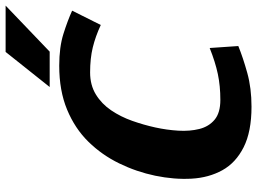

<svg xmlns="http://www.w3.org/2000/svg" viewBox="-136 -771 916 684"><g transform="rotate(-90 322.0 -429.0)"><path d="M308 -102Q358 -102 400.5 -111Q443 -120 493 -140L500 -38Q458 -21 404 -6Q350 9 284 9Q195 9 139.5 -19Q84 -47 57.5 -95Q31 -143 27.5 -204.5Q24 -266 38 -334Q52 -401 82 -462.5Q112 -524 159 -572Q206 -620 273.5 -648Q341 -676 430 -676Q496 -676 543.5 -661Q591 -646 626 -630L575 -528Q534 -547 495 -556.5Q456 -566 406 -566Q361 -566 327.5 -545.5Q294 -525 271 -491Q248 -457 233.5 -416Q219 -375 210 -334Q201 -293 198.5 -252Q196 -211 204.5 -177Q213 -143 237.5 -122.5Q262 -102 308 -102ZM644 -867 480 -710H354L479 -867Z"/></g></svg>

Font: Epunda Sans ExtraBold
Style: Italic
Weight: 800
Italic angle: -12.0243°
Designer: Simon Atzbach
Foundry: typofactur
Version: Version 2.204; ttfautohint (v1.8.4.7-5d5b)